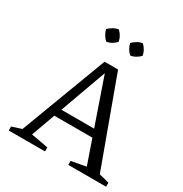

<svg xmlns="http://www.w3.org/2000/svg" viewBox="-196 -1020 1118 1170"><g transform="rotate(30 363.0 -434.5)"><path d="M644 -46Q663 -42 680.5 -37.5Q698 -33 715 -28V0H449V-28L552 -47L352 -625H373L165 -50Q196 -45 225.5 -39.5Q255 -34 285 -28V0H30V-28L98 -50L326 -655H421ZM200 -217V-270H536V-217ZM303 -869Q317 -856 327 -838.5Q337 -821 339 -802Q328 -789 310 -778.5Q292 -768 273 -766Q260 -778 249.5 -795.5Q239 -813 234 -832Q248 -845 265.5 -855.5Q283 -866 303 -869ZM472 -869Q486 -856 496 -838.5Q506 -821 509 -802Q497 -789 479 -778.5Q461 -768 443 -766Q428 -778 418 -795.5Q408 -813 404 -832Q417 -845 434.5 -855.5Q452 -866 472 -869Z"/></g></svg>

Font: Piazzolla Thin
Style: Regular
Weight: 400
Version: Version 2.001